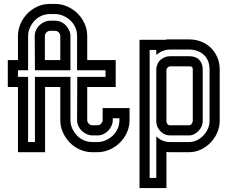

<svg xmlns="http://www.w3.org/2000/svg" viewBox="-20 -780 1161 984"><path d="M427 -334V-165Q427 -154 435 -146Q443 -138 454 -138H479Q490 -138 498 -146Q506 -154 506 -165V-226H644V-165Q644 -131 630.5 -101Q617 -71 594 -48.5Q571 -26 541 -13Q511 0 479 0H454Q419 0 389 -13.5Q359 -27 337 -50Q315 -73 302 -102.5Q289 -132 289 -165V-334H211V0H72V-334H20V-472H72V-595Q72 -628 85 -657.5Q98 -687 120 -710Q142 -733 172 -746.5Q202 -760 237 -760H262Q294 -760 324 -747Q354 -734 377 -711.5Q400 -689 413.5 -659Q427 -629 427 -595V-472H573V-334ZM289 -472V-595Q289 -606 281 -614Q273 -622 262 -622H237Q226 -622 218 -614Q210 -606 210 -595V-472ZM521 -386V-420H375V-595Q375 -619 366 -639.5Q357 -660 341 -675Q325 -690 304.5 -699Q284 -708 262 -708H237Q213 -708 192.5 -699Q172 -690 157 -674Q142 -658 133 -637.5Q124 -617 124 -595V-420H72V-386H124V-52H159V-386H341V-165Q341 -142 350 -122Q359 -102 374 -86Q389 -70 409.5 -61Q430 -52 454 -52H479Q501 -52 521.5 -61Q542 -70 558 -85Q574 -100 583 -120.5Q592 -141 592 -165V-174H558V-165Q558 -150 551.5 -135.5Q545 -121 534.5 -110Q524 -99 509.5 -92.5Q495 -86 479 -86H454Q439 -86 424.5 -92.5Q410 -99 399 -109.5Q388 -120 381.5 -134.5Q375 -149 375 -165L376 -386ZM159 -420 158 -595Q158 -611 164.5 -625.5Q171 -640 182 -650.5Q193 -661 207.5 -667.5Q222 -674 237 -674H262Q278 -674 292.5 -667.5Q307 -661 317.5 -650Q328 -639 334.5 -624.5Q341 -610 341 -595V-420Z M695 -576H827Q833 -578 839 -578Q845 -578 851 -578H949Q982 -578 1010.5 -567Q1039 -556 1060 -535.5Q1081 -515 1093.5 -486.5Q1106 -458 1106 -423V-160Q1106 -130 1093.5 -101Q1081 -72 1059.5 -49.5Q1038 -27 1009.5 -13.5Q981 0 949 0H851Q846 0 842 -0.5Q838 -1 833 -1V184H695ZM851 -440Q846 -440 840.5 -435Q835 -430 833 -425V-158Q833 -151 838 -144.5Q843 -138 851 -138H949Q957 -138 962.5 -146Q968 -154 968 -160V-423Q968 -433 964.5 -436.5Q961 -440 949 -440ZM781 -524H747V132H781V-81Q795 -67 813 -59.5Q831 -52 851 -52H949Q970 -52 989.5 -61.5Q1009 -71 1023 -86Q1037 -101 1045.5 -120.5Q1054 -140 1054 -160V-423Q1054 -472 1024.5 -499Q995 -526 949 -526H851Q831 -526 813 -518.5Q795 -511 781 -498ZM781 -430Q783 -442 788 -453.5Q793 -465 801 -472Q811 -481 824 -486.5Q837 -492 851 -492H949Q984 -492 1001.5 -473Q1019 -454 1019 -423V-160Q1019 -146 1013.5 -133Q1008 -120 998 -109.5Q988 -99 975.5 -92.5Q963 -86 949 -86H851Q823 -86 803 -106.5Q783 -127 781 -153Z"/></svg>

Font: Aurach Bi
Style: Regular
Weight: 400
Designer: Peter Wiegel
Foundry: Peter Wiegel
Version: Version 1.002